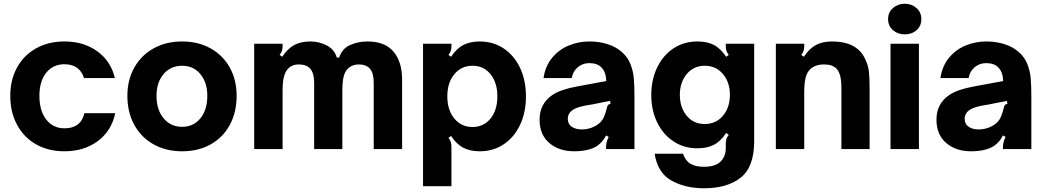

<svg xmlns="http://www.w3.org/2000/svg" viewBox="-20 -798 5594 1028"><path d="M35 -285Q35 -370 71 -436Q107 -502 173 -539Q239 -576 325 -576Q429 -576 501.5 -523Q574 -470 595 -380H430Q406 -454 325 -454Q264 -454 227.5 -408.5Q191 -363 191 -285Q191 -205 227.5 -158Q264 -111 325 -111Q413 -111 432 -192H597Q577 -97 503.5 -42.5Q430 12 325 12Q239 12 173.5 -25Q108 -62 71.5 -129.5Q35 -197 35 -285Z M662 -285Q662 -370 699 -436Q736 -502 802.5 -539Q869 -576 955 -576Q1041 -576 1107.5 -539Q1174 -502 1210.5 -436Q1247 -370 1247 -285Q1247 -197 1210.5 -129.5Q1174 -62 1108 -25Q1042 12 955 12Q869 12 802.5 -25Q736 -62 699 -129.5Q662 -197 662 -285ZM1090 -285Q1090 -356 1053 -401Q1016 -446 955 -446Q894 -446 856 -401.5Q818 -357 818 -285Q818 -210 856 -164.5Q894 -119 955 -119Q1016 -119 1053 -164.5Q1090 -210 1090 -285Z M1341 0V-564H1493V-552Q1493 -537 1489.5 -526Q1486 -515 1477 -504L1491 -494Q1521 -539 1556.5 -557.5Q1592 -576 1641 -576Q1689 -576 1730 -554.5Q1771 -533 1783 -490H1796Q1812 -538 1854.5 -557Q1897 -576 1948 -576Q2041 -576 2087 -521.5Q2133 -467 2133 -371V0H1981V-355Q1981 -406 1961 -429.5Q1941 -453 1901 -453Q1865 -453 1841 -429Q1825 -412 1819 -384Q1813 -356 1813 -312V0H1662V-355Q1662 -406 1641.5 -429.5Q1621 -453 1580 -453Q1543 -453 1520 -428Q1506 -411 1499.5 -384Q1493 -357 1493 -312V0Z M2796 -282Q2796 -196 2764.5 -129.5Q2733 -63 2677 -25.5Q2621 12 2549 12Q2498 12 2461.5 -6.5Q2425 -25 2395 -70L2381 -60Q2390 -49 2393.5 -38Q2397 -27 2397 -12V199H2245V-564H2397V-552Q2397 -536 2393.5 -525.5Q2390 -515 2381 -504L2395 -494Q2425 -539 2461.5 -557.5Q2498 -576 2549 -576Q2621 -576 2677 -538.5Q2733 -501 2764.5 -434.5Q2796 -368 2796 -282ZM2375 -282Q2375 -209 2412.5 -163.5Q2450 -118 2510 -118Q2570 -118 2606.5 -163.5Q2643 -209 2643 -282Q2643 -355 2606.5 -400.5Q2570 -446 2510 -446Q2450 -446 2412.5 -400.5Q2375 -355 2375 -282Z M2869 -157Q2869 -243 2937 -289Q2981 -319 3069 -335L3226 -364Q3225 -411 3201 -436Q3179 -460 3135 -460Q3100 -460 3074 -438.5Q3048 -417 3041 -380H2890Q2900 -445 2936.5 -489Q2973 -533 3025.5 -554.5Q3078 -576 3136 -576Q3187 -576 3232 -562Q3277 -548 3309 -520Q3341 -492 3355.5 -455Q3370 -418 3373.5 -379.5Q3377 -341 3377 -280V0H3225V-12Q3225 -36 3239 -65L3225 -73Q3210 -41 3179 -18Q3134 12 3054 12Q2973 12 2921 -32.5Q2869 -77 2869 -157ZM3161 -120Q3190 -134 3205 -156Q3218 -175 3229 -219Q3231 -230 3235.5 -235.5Q3240 -241 3249 -242L3246 -258L3151 -239L3110 -232Q3081 -226 3064.5 -219Q3048 -212 3037 -202Q3020 -185 3020 -162Q3020 -134 3041 -119.5Q3062 -105 3095 -105Q3130 -105 3161 -120Z M3485 25H3637Q3650 63 3677 79Q3704 95 3749 95Q3809 95 3837.5 67.5Q3866 40 3866 -5V-28Q3866 -44 3869.5 -54.5Q3873 -65 3882 -76L3868 -86Q3838 -41 3802 -22.5Q3766 -4 3714 -4Q3642 -4 3586 -41Q3530 -78 3498.5 -143Q3467 -208 3467 -289Q3467 -371 3498.5 -436.5Q3530 -502 3586 -539Q3642 -576 3714 -576Q3766 -576 3802 -557.5Q3838 -539 3868 -494L3882 -504Q3873 -515 3869.5 -526Q3866 -537 3866 -552V-564H4018V-42Q4018 96 3946 153Q3874 210 3750 210Q3648 210 3574.5 168.5Q3501 127 3485 25ZM3888 -290Q3888 -358 3850.5 -402Q3813 -446 3753 -446Q3694 -446 3657 -401.5Q3620 -357 3620 -290Q3620 -223 3656.5 -178.5Q3693 -134 3753 -134Q3813 -134 3850.5 -178Q3888 -222 3888 -290Z M4134 0V-564H4286V-552Q4286 -537 4282.5 -526Q4279 -515 4270 -504L4284 -494Q4314 -539 4349.5 -557.5Q4385 -576 4434 -576Q4571 -576 4613 -480Q4629 -447 4632.5 -413Q4636 -379 4636 -320V0H4485V-322Q4485 -364 4479 -389.5Q4473 -415 4459 -430Q4437 -453 4393 -453Q4339 -453 4312 -421Q4298 -404 4292 -376Q4286 -348 4286 -302V0Z M4900 0H4748V-564H4900ZM4735 -696Q4735 -732 4761 -755Q4787 -778 4824 -778Q4861 -778 4887 -755Q4913 -732 4913 -696Q4913 -659 4887.5 -636.5Q4862 -614 4824 -614Q4787 -614 4761 -636.5Q4735 -659 4735 -696Z M4994 -157Q4994 -243 5062 -289Q5106 -319 5194 -335L5351 -364Q5350 -411 5326 -436Q5304 -460 5260 -460Q5225 -460 5199 -438.5Q5173 -417 5166 -380H5015Q5025 -445 5061.5 -489Q5098 -533 5150.5 -554.5Q5203 -576 5261 -576Q5312 -576 5357 -562Q5402 -548 5434 -520Q5466 -492 5480.5 -455Q5495 -418 5498.5 -379.5Q5502 -341 5502 -280V0H5350V-12Q5350 -36 5364 -65L5350 -73Q5335 -41 5304 -18Q5259 12 5179 12Q5098 12 5046 -32.5Q4994 -77 4994 -157ZM5286 -120Q5315 -134 5330 -156Q5343 -175 5354 -219Q5356 -230 5360.5 -235.5Q5365 -241 5374 -242L5371 -258L5276 -239L5235 -232Q5206 -226 5189.5 -219Q5173 -212 5162 -202Q5145 -185 5145 -162Q5145 -134 5166 -119.5Q5187 -105 5220 -105Q5255 -105 5286 -120Z"/></svg>

Font: Open Sauce Sans ExtraBold
Style: Regular
Weight: 800
Designer: Alfredo Marco Pradil
Foundry: Creative Sauce Fz LLC
Version: Version 1.477